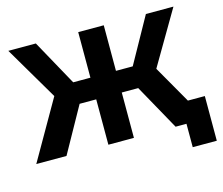

<svg xmlns="http://www.w3.org/2000/svg" viewBox="-115 -854 1341 1153"><g transform="rotate(-15 555.5 -277.5)"><path d="M878.7 0 691.3 -337.1 828.3 -415.7 1066.4 0ZM12.6 0 251.1 -415.7 388.2 -337.1 200.4 0ZM242.9 -332.2 26.3 -700H197.4L390.6 -350ZM289 -282V-416.7H508.3V-282ZM460.8 0V-700H619.6V0ZM572.1 -282V-416.7H790.1V-282ZM837.1 -332.2 686.7 -350 881.6 -700H1052.8ZM946.3 145.4V-37.7L983.4 0H878.7V-132.3H1095.9V145.4Z"/></g></svg>

Font: Montserrat Alternates Thin
Style: Regular
Weight: 100
Designer: Julieta Ulanovsky
Foundry: Julieta Ulanovsky
Version: Version 9.000